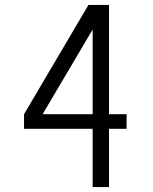

<svg xmlns="http://www.w3.org/2000/svg" viewBox="-20 -755 616 775"><path d="M354 0H420V-235H491V-294H420V-735H337L77 -294V-235H354ZM152 -294 354 -636V-294Z"/></svg>

Font: Iosevka Sparkle Light
Style: Regular
Weight: 300
Designer: Belleve Invis
Foundry: Belleve Invis
Version: Version 4.5.0; ttfautohint (v1.8.3)